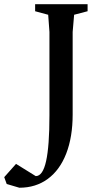

<svg xmlns="http://www.w3.org/2000/svg" viewBox="-139 -672 463 904"><path d="M-107.4 194.3 -119.1 162.1 -63.5 99.6 29.3 157.2Q62.5 157.2 78.1 86.4Q93.8 15.6 93.8 -128.9V-521.5L87.9 -602.5L26.4 -619.1V-652.3H273.4V-619.1L210 -602.5L203.1 -521.5V-132.8Q203.1 -27.3 172.9 50.8Q142.6 128.9 85.9 170.4Q29.3 211.9 -47.9 211.9Z"/></svg>

Font: Comprehension Dark
Style: Regular
Weight: 700
Designer: Alfredo Marco Pradil
Foundry: Alfredo Marco Pradil
Version: 1.0